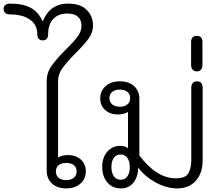

<svg xmlns="http://www.w3.org/2000/svg" viewBox="-126 -1035 1215 1065"><path d="M133 -89V-585Q133 -631 159.5 -669Q186 -707 239 -760Q283 -803 304.5 -832Q326 -861 326 -893Q326 -924 306.5 -942Q287 -960 248 -960Q197 -960 169 -929.5Q141 -899 141 -845Q141 -829 133.5 -820Q126 -811 111 -811Q96 -811 88.5 -820Q81 -829 81 -845Q81 -897 40.5 -926Q0 -955 -71 -955Q-87 -955 -96.5 -963Q-106 -971 -106 -986Q-106 -1000 -96 -1007.5Q-86 -1015 -71 -1015Q1 -1015 44 -992Q87 -969 111 -916Q151 -1015 251 -1015Q320 -1015 355 -980Q390 -945 390 -893Q390 -855 365.5 -821Q341 -787 293 -740Q243 -689 219.5 -656Q196 -623 196 -585V-161Q204 -167 219 -171Q234 -175 249 -175Q295 -175 322.5 -150Q350 -125 350 -84Q350 -43 320 -16.5Q290 10 242 10Q192 10 162.5 -17Q133 -44 133 -89ZM299 -84Q299 -106 284 -118.5Q269 -131 241 -131Q214 -131 199 -118.5Q184 -106 184 -84Q184 -62 199 -49Q214 -36 241 -36Q268 -36 283.5 -49Q299 -62 299 -84Z M441 -109Q441 -161 469 -193.5Q497 -226 542 -226Q567 -226 584 -213V-414Q575 -408 560 -404Q545 -400 528 -400Q485 -400 457.5 -424.5Q430 -449 430 -489Q430 -531 460 -557.5Q490 -584 539 -584Q588 -584 617.5 -557.5Q647 -531 647 -487V-173Q693 -111 744 -78.5Q795 -46 849 -46Q905 -46 920 -75.5Q935 -105 935 -146V-548Q935 -565 943 -574.5Q951 -584 966 -584Q998 -584 998 -548V-146Q998 -74 960 -32Q922 10 856 10Q798 10 737.5 -23Q677 -56 641 -105Q639 -52 613.5 -21Q588 10 544 10Q498 10 469.5 -23Q441 -56 441 -109ZM596 -491Q596 -512 581 -525Q566 -538 539 -538Q512 -538 496.5 -525.5Q481 -513 481 -491Q481 -469 496.5 -456Q512 -443 539 -443Q566 -443 581 -456Q596 -469 596 -491ZM594 -109Q594 -140 580.5 -159Q567 -178 543 -178Q519 -178 505.5 -159.5Q492 -141 492 -109Q492 -76 505.5 -57Q519 -38 543 -38Q568 -38 581 -57Q594 -76 594 -109Z M934 -675V-801Q934 -818 942 -827Q950 -836 966 -836Q997 -836 997 -801V-675Q997 -658 989 -648.5Q981 -639 966 -639Q951 -639 942.5 -648.5Q934 -658 934 -675Z"/></svg>

Font: Kodchasan Light
Style: Regular
Weight: 300
Version: Version 1.000; ttfautohint (v1.6)